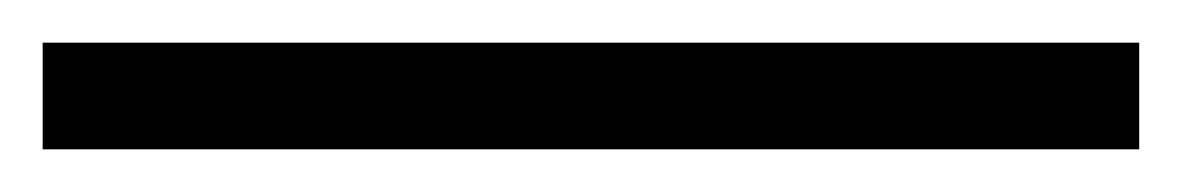

<svg xmlns="http://www.w3.org/2000/svg" viewBox="-20 115 554 90"><path d="M514 135H0V185H514Z"/></svg>

Font: Repo Light
Style: Regular
Weight: 300
Designer: Stefan Peev
Foundry: Context Ltd
Version: Version 001.502